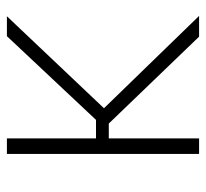

<svg xmlns="http://www.w3.org/2000/svg" viewBox="-40 -542 582 542"><g transform="rotate(-90 251.0 -271.0)"><path d="M131.3 -542.5V0H87.4V-542.5ZM476.1 -542.5 203.6 -254.9H110.4V-291H183.6L419.9 -542.5ZM418.5 0 168.5 -259.8 201.7 -283.7 477.1 0Z"/></g></svg>

Font: Inter 16pt ExtraLight
Style: Regular
Weight: 250
Version: Version 4.001;git-66647c0bb